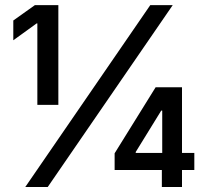

<svg xmlns="http://www.w3.org/2000/svg" viewBox="-20 -748 833 768"><path d="M213.4 -727.5V-328.6H129.4V-654.3H126.5L33.2 -586.9V-666L119.6 -727.5ZM81.1 0 581.1 -727.5H670.9L170.9 0ZM438.5 -67.9V-134.8L602.5 -398.9H658.7V-305.7H625L522.9 -140.1V-136.2H757.3V-67.9ZM627.4 0V-87.9L628.9 -118.2V-398.9H708V0Z"/></svg>

Font: Inter 20pt Medium
Style: Regular
Weight: 500
Version: Version 4.001;git-66647c0bb